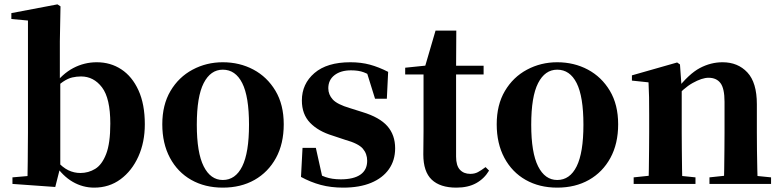

<svg xmlns="http://www.w3.org/2000/svg" viewBox="-20 -842 3578 879"><path d="M37 0V-30L106 -36Q107 -66 107 -101.5Q107 -137 107.5 -173Q108 -209 108 -236V-748L32 -755V-782L243 -822L257 -813L254 -653V-472L256 -462V-79V-77L233 14ZM411 17Q359 17 313 -9.5Q267 -36 231 -90H220L240 -105Q267 -75 293 -62.5Q319 -50 348 -50Q385 -50 416 -69Q447 -88 466 -137Q485 -186 485 -276Q485 -392 447 -442Q409 -492 351 -492Q331 -492 311 -487.5Q291 -483 268 -467.5Q245 -452 215 -418L202 -447H223Q265 -504 315.5 -530.5Q366 -557 423 -557Q486 -557 535.5 -524.5Q585 -492 614 -428.5Q643 -365 643 -273Q643 -191 613.5 -125.5Q584 -60 532 -21.5Q480 17 411 17Z M1000 17Q918 17 855.5 -18.5Q793 -54 758 -119.5Q723 -185 723 -273Q723 -362 760.5 -425.5Q798 -489 861.5 -523Q925 -557 1000 -557Q1077 -557 1140 -523.5Q1203 -490 1241 -426.5Q1279 -363 1279 -273Q1279 -184 1243.5 -119Q1208 -54 1145.5 -18.5Q1083 17 1000 17ZM1000 -18Q1058 -18 1089 -80.5Q1120 -143 1120 -271Q1120 -400 1089 -461.5Q1058 -523 1000 -523Q944 -523 912.5 -461.5Q881 -400 881 -271Q881 -143 912.5 -80.5Q944 -18 1000 -18Z M1551 17Q1495 17 1448.5 4.5Q1402 -8 1358 -32L1365 -165H1426L1458 -21L1407 -28V-64Q1440 -42 1470 -31.5Q1500 -21 1540 -21Q1599 -21 1630 -42.5Q1661 -64 1661 -106Q1661 -138 1641 -161.5Q1621 -185 1560 -202L1503 -221Q1437 -241 1399.5 -280Q1362 -319 1362 -382Q1362 -458 1419.5 -507.5Q1477 -557 1584 -557Q1633 -557 1673.5 -546Q1714 -535 1757 -513L1751 -390H1697L1654 -528L1699 -512V-482Q1669 -502 1645.5 -511Q1622 -520 1587 -520Q1540 -520 1511.5 -498Q1483 -476 1483 -438Q1483 -409 1503.5 -386.5Q1524 -364 1582 -347L1639 -329Q1718 -305 1753.5 -264.5Q1789 -224 1789 -163Q1789 -108 1760.5 -67.5Q1732 -27 1679 -5Q1626 17 1551 17Z M1994 -501V-541H2194V-501ZM2069 17Q1995 17 1956.5 -19.5Q1918 -56 1918 -135Q1918 -164 1918.5 -188Q1919 -212 1919 -242V-501H1835V-532L1942 -543L1924 -531L1974 -702H2069L2068 -524V-514V-125Q2068 -84 2085.5 -65Q2103 -46 2133 -46Q2153 -46 2168 -54Q2183 -62 2203 -77L2219 -61Q2197 -24 2160 -3.5Q2123 17 2069 17Z M2531 17Q2449 17 2386.5 -18.5Q2324 -54 2289 -119.5Q2254 -185 2254 -273Q2254 -362 2291.5 -425.5Q2329 -489 2392.5 -523Q2456 -557 2531 -557Q2608 -557 2671 -523.5Q2734 -490 2772 -426.5Q2810 -363 2810 -273Q2810 -184 2774.5 -119Q2739 -54 2676.5 -18.5Q2614 17 2531 17ZM2531 -18Q2589 -18 2620 -80.5Q2651 -143 2651 -271Q2651 -400 2620 -461.5Q2589 -523 2531 -523Q2475 -523 2443.5 -461.5Q2412 -400 2412 -271Q2412 -143 2443.5 -80.5Q2475 -18 2531 -18Z M2881 0V-30L2986 -41H3057L3164 -30V0ZM2949 0Q2950 -26 2950.5 -68Q2951 -110 2951.5 -156Q2952 -202 2952 -236V-316Q2952 -365 2951.5 -397Q2951 -429 2949 -465L2873 -473V-497L3080 -556L3093 -547L3101 -435V-432V-236Q3101 -202 3101.5 -156Q3102 -110 3102.5 -68Q3103 -26 3104 0ZM3228 0V-30L3331 -41H3401L3510 -30V0ZM3294 0Q3295 -26 3295.5 -67.5Q3296 -109 3296.5 -155Q3297 -201 3297 -236V-376Q3297 -437 3278.5 -461.5Q3260 -486 3224 -486Q3194 -486 3151 -462Q3108 -438 3065 -386L3061 -431H3077Q3134 -504 3184 -530.5Q3234 -557 3288 -557Q3358 -557 3401.5 -510.5Q3445 -464 3445 -365V-236Q3445 -201 3445.5 -155Q3446 -109 3447 -67.5Q3448 -26 3449 0Z"/></svg>

Font: Noto Serif JP ExtraBold
Style: Regular
Weight: 800
Designer: Ryoko NISHIZUKA 西塚涼子 (kana & ideographs); Frank Grießhammer (Latin, Greek & Cyrillic); Wenlong ZHANG 张文龙 (bopomofo); San
Foundry: Adobe
Version: Version 2.003-H1;hotconv 1.1.1;makeotfexe 2.6.0